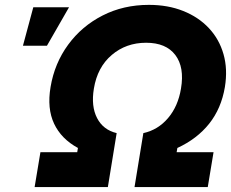

<svg xmlns="http://www.w3.org/2000/svg" viewBox="-20 -757 935 777"><path d="M120.1 0 143.6 -141.1H292.5L295.4 -158.2Q228 -194.8 199 -256.3Q169.9 -317.9 184.6 -404.8Q200.7 -501 255.9 -576.2Q311 -651.4 395.3 -694.3Q479.5 -737.3 582.5 -737.3Q659.7 -737.3 721.4 -712.6Q783.2 -688 825.2 -643.3Q867.2 -598.6 884.5 -537.8Q901.9 -477.1 890.1 -404.8Q875.5 -317.9 826.4 -256.3Q777.3 -194.8 697.8 -158.2L694.8 -141.1H844.2L820.8 0H524.4L560.1 -218.3Q619.6 -231.4 660.2 -279.3Q700.7 -327.1 712.4 -398.4Q727.1 -484.9 689.5 -534.4Q651.9 -584 571.3 -584Q490.2 -584 432.1 -534.4Q374 -484.9 359.9 -398.4Q348.1 -327.1 372.8 -279.3Q397.5 -231.4 452.1 -218.3L416.5 0ZM72.8 -571.8 114.7 -727.5H259.3L169.9 -571.8Z"/></svg>

Font: Inter Display ExtraBold
Style: Italic
Weight: 800
Italic angle: -9.39999°
Designer: Rasmus Andersson
Foundry: rsms
Version: Version 4.000;git-a52131595